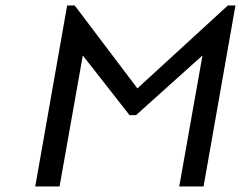

<svg xmlns="http://www.w3.org/2000/svg" viewBox="-20 -674 871 694"><path d="M803.7 -654.3 476.6 -354.5 250 -654.3H222.7L107.4 0H195.3L279.3 -473.6L448.2 -257.8H471.7L711.9 -473.6L627.9 0H715.8L831.1 -654.3Z"/></svg>

Font: Sen-gleads
Style: Italic
Weight: 400
Designer: Kosal Sen, Philatype
Foundry: Philatype
Version: Version 1.004; ttfautohint (v1.8.3)